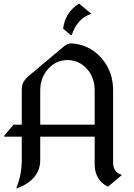

<svg xmlns="http://www.w3.org/2000/svg" viewBox="-20 -977 707 1016"><path d="M395.5 -956.5Q395.5 -956.5 400.4 -956.5L463.4 -903.8Q389.6 -881.3 359.4 -791H354.5L314 -825.2Q324.7 -910.2 395.5 -956.5ZM192.9 -317.4H481V-498Q481 -566.4 441.4 -610.8Q398.4 -659.2 336.9 -659.2Q275.9 -659.2 233.4 -610.8Q192.9 -564.5 192.9 -498ZM65.9 19.5Q95.2 -51.8 95.2 -130.9V-253.9H2.4V-258.8L51.8 -317.4H95.2V-498Q95.2 -526.9 104 -542.5Q115.2 -561 131.3 -574.7L315.9 -729.5Q336.9 -747.1 353.5 -747.1Q369.6 -747.1 388.2 -743.7Q467.8 -729 522 -663.6Q578.6 -595.7 578.6 -498V-117.2Q578.6 -64.5 625.5 -51.3L552.7 9.8H547.9Q481 -27.3 481 -107.4V-253.9H192.9V-130.9Q192.9 -27.3 70.8 19.5Z"/></svg>

Font: Gothica
Style: Book
Weight: 400
Designer: Wojciech Kalinowski "wmk69" (wmk69@o2.pl)
Foundry: Wojciech Kalinowski "wmk69" (wmk69@o2.pl)
Version: Version 2.1.0; 2021-05-14